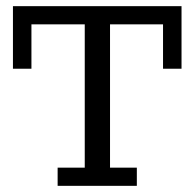

<svg xmlns="http://www.w3.org/2000/svg" viewBox="-20 -603 631 623"><path d="M167 0V-59H255V-524H82V-380H22V-583H569V-380H509V-524H337V-59H424V0Z"/></svg>

Font: Rokkitt SemiBold
Style: Regular
Weight: 400
Version: Version 3.103